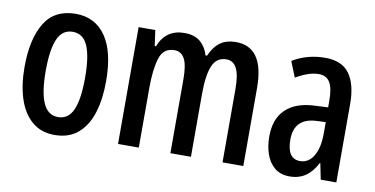

<svg xmlns="http://www.w3.org/2000/svg" viewBox="-60 -707 1708 874"><g transform="rotate(10 794.5 -270.0)"><path d="M417 -271Q417 -189 397.5 -126Q378 -63 336 -26.5Q294 10 227 10Q165 10 123 -26Q81 -62 60.5 -125.5Q40 -189 40 -271Q40 -401 85.5 -475.5Q131 -550 229 -550Q318 -550 367.5 -479Q417 -408 417 -271ZM138 -270Q138 -173 160 -123Q182 -73 229 -73Q277 -73 298.5 -122Q320 -171 320 -271Q320 -369 298.5 -418Q277 -467 229 -467Q181 -467 159.5 -418Q138 -369 138 -270Z M969 -550Q1099 -550 1099 -360V0H1003V-338Q1003 -405 987 -435Q971 -465 940 -465Q894 -465 875.5 -421Q857 -377 857 -290V0H762V-341Q762 -407 746.5 -436Q731 -465 699 -465Q648 -465 632 -413Q616 -361 616 -275V0H520V-540H597L607 -468H613Q645 -550 731 -550Q778 -550 805 -526.5Q832 -503 842 -466H849Q868 -509 896.5 -529.5Q925 -550 969 -550Z M1382 -550Q1459 -550 1494 -501.5Q1529 -453 1529 -362V0H1457L1442 -74H1440Q1418 -32 1387.5 -11Q1357 10 1314 10Q1271 10 1244 -13Q1217 -36 1204.5 -73Q1192 -110 1192 -153Q1192 -235 1238 -279Q1284 -323 1370 -327L1433 -330V-361Q1433 -418 1417 -445Q1401 -472 1365 -472Q1320 -472 1260 -437L1231 -509Q1298 -550 1382 -550ZM1389 -260Q1289 -254 1289 -156Q1289 -67 1349 -67Q1388 -67 1411 -105Q1434 -143 1434 -210V-262Z"/></g></svg>

Font: Noto Sans Ethiopic ExtraCondensed Medium
Style: Regular
Weight: 500
Width: 2
Designer: Monotype Design Team
Foundry: Monotype Imaging Inc.
Version: Version 2.102; ttfautohint (v1.8.4.7-5d5b)